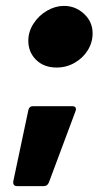

<svg xmlns="http://www.w3.org/2000/svg" viewBox="-20 -520 349 651"><path d="M76 -382Q76 -413 94 -440.5Q112 -468 140 -484Q168 -500 197 -500Q236 -500 265 -473Q294 -446 294 -407Q294 -376 277.5 -349.5Q261 -323 233 -307Q205 -291 172 -291Q129 -291 102.5 -317Q76 -343 76 -382ZM25 95 76 -146Q79 -160 92 -160H225Q233 -160 236 -155.5Q239 -151 236 -143L146 98Q141 111 129 111H38Q30 111 27 106.5Q24 102 25 95Z"/></svg>

Font: Barlow Black
Style: Italic
Weight: 900
Italic angle: -7°
Designer: Jeremy Tribby
Foundry: Tribby Type
Version: Version 1.408